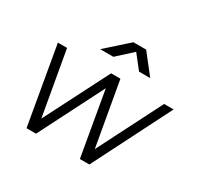

<svg xmlns="http://www.w3.org/2000/svg" viewBox="-152 -891 1100 1069"><g transform="rotate(30 398.0 -356.0)"><path d="M52 -500H111L199 0H139ZM394 -500H454L200 0H139ZM395 -500H454L542 0H482ZM735 -500H796L543 0H481ZM415 -712H496V-711L359 -586H274ZM425 -712H427H497L596 -586H524Z"/></g></svg>

Font: Oak Sans Light Italic
Style: Regular
Weight: 400
Italic angle: -9.5°
Foundry: Erik Kennedy, Walven
Version: Version 1.000;Glyphs 3.1.2 (3151)